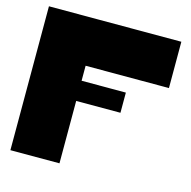

<svg xmlns="http://www.w3.org/2000/svg" viewBox="-110 -868 975 978"><g transform="rotate(15 377.5 -379.5)"><path d="M29.3 -758.8Q93.8 -758.8 288.1 -758.8Q288.1 -569.3 288.1 0Q223.6 0 29.3 0Q29.3 -190.4 29.3 -758.8ZM727.5 -514.6Q617.2 -514.6 287.1 -514.6Q287.1 -575.2 287.1 -758.8Q397.5 -758.8 727.5 -758.8Q727.5 -698.2 727.5 -514.6ZM521.5 -329.1Q462.9 -329.1 287.1 -329.1Q287.1 -355.5 287.1 -435.5Q345.7 -435.5 521.5 -435.5Q521.5 -409.2 521.5 -329.1Z"/></g></svg>

Font: Star Wars
Style: Regular
Weight: 400
Version: Version 1.0